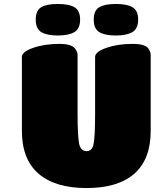

<svg xmlns="http://www.w3.org/2000/svg" viewBox="-20 -931 776 963"><path d="M89.8 -274.9V-646Q89.8 -670.9 146 -690.9Q203.6 -710.9 277.8 -710.9Q337.4 -710.9 356 -688Q369.1 -669.9 369.1 -657.2V-358.9Q369.1 -249 377 -209Q385.7 -172.9 414.1 -172.9Q441.9 -172.9 449.2 -208Q457 -246.1 457 -359.9V-646Q457 -670.9 513.2 -690.9Q570.8 -710.9 644 -710.9Q707 -710.9 724.1 -688Q735.8 -669.9 735.8 -657.2V-274.9Q735.8 -131.8 653.8 -59.8Q571.8 12.2 414.1 12.2Q256.3 12.2 173.1 -60.1Q89.8 -132.3 89.8 -274.9ZM187 -770Q159.2 -786.6 159.2 -833Q159.2 -878.4 187 -895Q214.4 -911.1 270 -911.1Q325.7 -911.1 353 -895Q381.8 -877.9 381.8 -833Q381.8 -787.1 353 -770Q324.2 -752.9 270 -752.9Q215.8 -752.9 187 -770ZM560.1 -752.9Q506.8 -752.9 478 -770Q450.2 -786.6 450.2 -833Q450.2 -878.4 478 -895Q505.4 -911.1 561 -911.1Q616.7 -911.1 644 -895Q672.9 -877.9 672.9 -833Q672.9 -787.1 644 -770Q615.2 -752.9 560.1 -752.9Z"/></svg>

Font: GGS TheRock Black
Style: Regular
Weight: 900
Designer: Rodrigo Fuenzalida (2012); Goodgame Studios (2014)
Foundry: Rodrigo Fuenzalida,2012;  GGS,2014
Version: Version 1.002 | FøM Mod